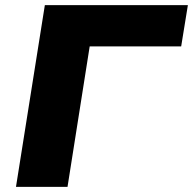

<svg xmlns="http://www.w3.org/2000/svg" viewBox="-20 -725 749 745"><path d="M42 0 154 -705H709L683 -545H328L242 0Z"/></svg>

Font: Nunito Sans 10pt SemiExpanded Black
Style: Italic
Weight: 900
Width: 6
Italic angle: -9°
Designer: Vernon Adams
Foundry: Vernon Adams
Version: Version 3.101;gftools[0.9.27]